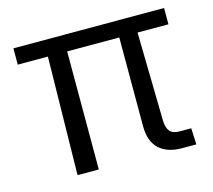

<svg xmlns="http://www.w3.org/2000/svg" viewBox="-84 -655 835 751"><g transform="rotate(-15 333.5 -280.0)"><path d="M639 -488H514L521 -128Q522 -100 534 -86Q546 -72 573 -72H620L623 -6H566Q506 -6 473 -36.5Q440 -67 440 -129V-488H229V-10H143L151 -488H29V-554H639Z"/></g></svg>

Font: Kakao Big Sans
Style: Regular
Weight: 400
Designer: Park Young-rak; Lee Sang-min; Kim Jung-jin; Min Bon; Park Min-gyu;
Foundry: Kakao Corporation
Version: Version 2.003